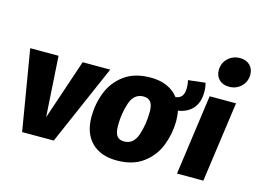

<svg xmlns="http://www.w3.org/2000/svg" viewBox="-109 -1016 1651 1231"><g transform="rotate(15 717.0 -400.5)"><path d="M326 0H116L27 -533H215L240 -132L375 -533H558Z M1045 -391Q1052 -362 1052 -323Q1051 -238 1021 -160.5Q991 -83 923 -32Q855 19 748 19Q640 19 580 -41.5Q520 -102 520 -210Q520 -295 550 -372.5Q580 -450 648 -500.5Q716 -551 823 -551Q885 -551 931.5 -530.5Q978 -510 1008 -471Q1037 -475 1050 -493.5Q1063 -512 1063 -547Q1063 -576 1057 -597L1170 -610Q1171 -608 1174.5 -591Q1178 -574 1178 -550Q1178 -482 1143.5 -441.5Q1109 -401 1045 -391ZM810 -422Q747 -422 723 -351.5Q699 -281 699 -200Q699 -153 714 -132Q729 -111 762 -111Q825 -111 849 -183Q873 -255 873 -337Q873 -381 857.5 -401.5Q842 -422 810 -422Z M1319 0H1144L1218 -533H1393ZM1231 -710Q1231 -757 1263.5 -788.5Q1296 -820 1344 -820Q1385 -820 1409.5 -796Q1434 -772 1434 -734Q1434 -687 1401.5 -655.5Q1369 -624 1321 -624Q1280 -624 1255.5 -648Q1231 -672 1231 -710Z"/></g></svg>

Font: Trujillo ExtraBold
Style: Italic
Weight: 800
Italic angle: -8°
Designer: Fira Sans original fonts by bBox Type GmbH, Carrois Corporate GbR, & Edenspiekermann AG / Changes by Cristiano Sobral
Foundry: Fira Sans original fonts by bBox Type GmbH, Carrois Corporate GbR, & Edenspiekermann AG / Changes by Cristiano Sobral
Version: Version 4.301;July 28, 2020;FontCreator 13.0.0.2655 64-bit